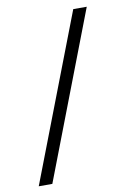

<svg xmlns="http://www.w3.org/2000/svg" viewBox="-86 -757 584 863"><g transform="rotate(-10 206.0 -325.5)"><path d="M81.5 53.7H19.5L310.5 -703.6H372.1Z"/></g></svg>

Font: Vazir Light
Style: Light
Weight: 300
Designer: Saber Rastikerdar
Foundry: Saber Rastikerdar
Version: Version 30.0.0